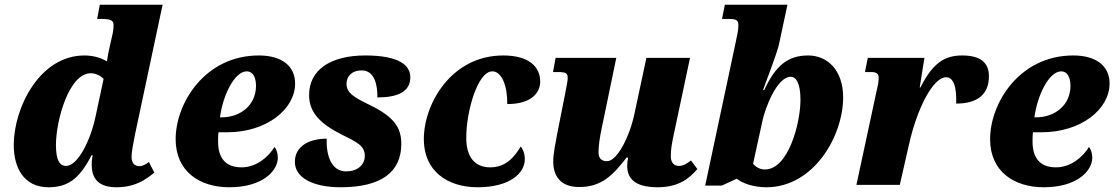

<svg xmlns="http://www.w3.org/2000/svg" viewBox="-20 -780 4701 810"><path d="M184 10C263 10 314 -22 366 -125H371C369 -117 367 -102 367 -84C367 -14 410 10 471 10C549 10 594 -21 631 -52L608 -97C601 -90 584 -79 568 -79C549 -79 535 -91 535 -118C535 -140 543 -179 550 -215L666 -760H401L390 -700H413C455 -700 459 -689 459 -672C459 -656 456 -639 451 -620L443 -584C440 -572 433 -538 431 -521C407 -536 373 -546 336 -546C147 -546 38 -325 38 -168C38 -75 79 10 184 10ZM259 -80C234 -80 216 -100 216 -168C216 -272 271 -471 363 -471C381 -471 404 -462 417 -447L383 -288C361 -184 307 -80 259 -80Z M947 10C1088 10 1152 -59 1152 -115C1152 -134 1146 -151 1138 -160C1112 -117 1061 -74 999 -74C932 -74 900 -113 900 -183C900 -196 900 -210 902 -222H939C1103 -222 1225 -318 1225 -428C1225 -502 1168 -546 1072 -546C844 -546 721 -344 721 -193C721 -55 824 10 947 10ZM915 -285H908C920 -377 969 -479 1021 -479C1046 -479 1060 -455 1060 -418C1060 -337 995 -285 915 -285Z M1417 10C1591 10 1673 -56 1673 -173C1673 -243 1641 -288 1540 -337C1477 -368 1440 -387 1442 -429C1443 -458 1464 -483 1506 -483C1560 -483 1573 -422 1572 -369C1658 -369 1711 -393 1711 -454C1711 -504 1665 -546 1521 -546C1374 -546 1284 -485 1284 -379C1284 -304 1333 -257 1422 -212C1483 -182 1519 -166 1519 -123C1519 -83 1487 -57 1440 -57C1378 -57 1356 -123 1358 -195C1287 -195 1224 -165 1224 -97C1224 -30 1301 10 1417 10Z M1995 10C2132 10 2194 -50 2194 -108C2194 -133 2186 -151 2177 -162C2150 -118 2115 -74 2048 -74C1982 -74 1947 -119 1947 -199C1947 -310 1995 -479 2057 -479C2097 -479 2121 -417 2120 -341C2225 -341 2259 -391 2259 -436C2259 -497 2213 -546 2103 -546C1884 -546 1768 -342 1768 -193C1768 -57 1869 10 1995 10Z M2755 10C2843 10 2889 -28 2922 -67L2895 -103C2875 -88 2862 -80 2844 -80C2823 -80 2810 -95 2810 -120C2810 -150 2814 -171 2820 -201L2891 -536H2707L2657 -302C2637 -205 2584 -100 2541 -100C2516 -100 2505 -113 2505 -139C2505 -162 2510 -200 2518 -237L2580 -536H2324L2313 -476H2337C2370 -476 2375 -469 2375 -451C2375 -438 2371 -422 2365 -389L2330 -212C2324 -177 2314 -133 2314 -99C2314 -42 2340 9 2424 9C2516 9 2565 -39 2623 -115H2630C2628 -106 2626 -92 2626 -81C2626 -32 2652 10 2755 10Z M3213 10C3414 10 3537 -207 3537 -369C3537 -484 3471 -546 3389 -546C3302 -546 3251 -501 3204 -400H3199C3209 -430 3259 -556 3267 -596L3302 -760H3038L3026 -700H3058C3091 -700 3095 -691 3095 -672C3095 -652 3091 -638 3084 -603L2955 3H3025L3088 -26C3112 -7 3158 10 3213 10ZM3207 -65C3185 -65 3168 -76 3157 -89L3197 -272C3207 -319 3256 -456 3316 -456C3338 -456 3357 -430 3357 -359C3357 -261 3306 -65 3207 -65Z M3677 -391 3593 0H3776L3814 -167C3848 -321 3916 -454 3971 -454C4004 -454 4016 -412 4014 -343C4100 -343 4152 -379 4152 -458C4152 -517 4115 -546 4039 -546C3960 -546 3913 -509 3863 -411H3860L3880 -536H3641L3629 -476H3657C3680 -476 3687 -466 3687 -453C3687 -432 3682 -412 3677 -391Z M4383 10C4524 10 4588 -59 4588 -115C4588 -134 4582 -151 4574 -160C4548 -117 4497 -74 4435 -74C4368 -74 4336 -113 4336 -183C4336 -196 4336 -210 4338 -222H4375C4539 -222 4661 -318 4661 -428C4661 -502 4604 -546 4508 -546C4280 -546 4157 -344 4157 -193C4157 -55 4260 10 4383 10ZM4351 -285H4344C4356 -377 4405 -479 4457 -479C4482 -479 4496 -455 4496 -418C4496 -337 4431 -285 4351 -285Z"/></svg>

Font: Noto Serif SemiCondensed Black
Style: Italic
Weight: 900
Width: 4
Italic angle: -12°
Designer: Monotype Design Team
Foundry: Monotype Imaging Inc.
Version: Version 2.014